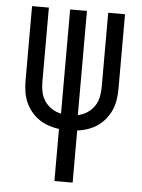

<svg xmlns="http://www.w3.org/2000/svg" viewBox="-53 -777 605 819"><g transform="rotate(5 250.0 -367.5)"><path d="M211 0V-223Q188 -226 166 -233.5Q144 -241 125 -254Q106 -267 91 -285.5Q76 -304 67 -325Q58 -346 54.5 -369Q51 -392 51 -416V-735H123V-416Q123 -394 127.5 -373Q132 -352 144 -334.5Q156 -317 174.5 -305Q193 -293 214 -289V-735H286V-289Q307 -293 325.5 -305Q344 -317 356 -334.5Q368 -352 372.5 -373Q377 -394 377 -416V-735H449V-416Q449 -392 445.5 -369Q442 -346 433 -325Q424 -304 409 -285.5Q394 -267 375 -254Q356 -241 334 -233.5Q312 -226 289 -223V0Z"/></g></svg>

Font: Iosevka Custom
Style: Regular
Weight: 400
Monospace: yes
Designer: Belleve Invis
Foundry: Belleve Invis
Version: Version 32.5.0; ttfautohint (v1.8.4)